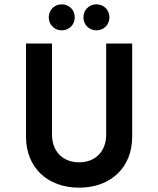

<svg xmlns="http://www.w3.org/2000/svg" viewBox="-20 -851 730 886"><path d="M345 -102C269 -102 220 -153 220 -230V-650H100V-220C100 -79 198 15 345 15C492 15 590 -79 590 -220V-650H470V-230C470 -153 421 -102 345 -102ZM205 -771C205 -737 231 -711 265 -711C299 -711 325 -737 325 -771C325 -805 299 -831 265 -831C231 -831 205 -805 205 -771ZM365 -771C365 -737 391 -711 425 -711C459 -711 485 -737 485 -771C485 -805 459 -831 425 -831C391 -831 365 -805 365 -771Z"/></svg>

Font: Grotesk 03
Style: Bold
Weight: 500
Designer: Frank Adebiaye, contributions by Jérémy Landes, Ariel Martín Pérez
Foundry: Velvetyne Type Foundry
Version: Version 3.000;Glyphs 3.1.2 (3150)